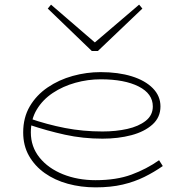

<svg xmlns="http://www.w3.org/2000/svg" viewBox="-20 -794 807 828"><path d="M392 14Q329 14 272.5 -1.5Q216 -17 173 -47.5Q130 -78 105 -122Q80 -166 80 -223Q80 -287 108.5 -335.5Q137 -384 185.5 -417Q234 -450 293.5 -466.5Q353 -483 414 -483Q490 -483 548 -465Q606 -447 639 -413.5Q672 -380 672 -335Q672 -288 637.5 -257Q603 -226 546.5 -211Q490 -196 422 -196Q338 -196 260.5 -213Q183 -230 106 -256L105 -284Q183 -257 260.5 -242Q338 -227 422 -227Q480 -227 529 -238Q578 -249 608.5 -273Q639 -297 639 -335Q639 -390 578 -421Q517 -452 414 -452Q359 -452 305 -437Q251 -422 207.5 -393Q164 -364 138.5 -321.5Q113 -279 113 -223Q113 -161 150.5 -114.5Q188 -68 251.5 -42.5Q315 -17 392 -17Q482 -17 547 -41Q612 -65 666 -103L682 -78Q645 -52 602.5 -31Q560 -10 509 2Q458 14 392 14ZM580 -774 594 -757 402 -574H376L186 -757L200 -774L389 -611Z"/></svg>

Font: BioRhyme SemiExpanded ExtraLight
Style: Regular
Weight: 250
Width: 6
Designer: Aoife Mooney
Foundry: Aoife Mooney Type
Version: Version 1.600;gftools[0.9.33]